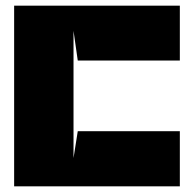

<svg xmlns="http://www.w3.org/2000/svg" viewBox="-20 -659 686 679"><path d="M240 -550 255 -445H616V-639H30V0H616V-195H255L240 -100V-550Z"/></svg>

Font: Banana Brick
Style: Regular
Weight: 400
Designer: artmaker
Foundry: artmaker
Version: Version 4.000 2011 initial release